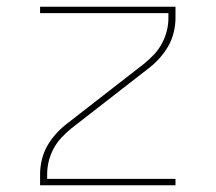

<svg xmlns="http://www.w3.org/2000/svg" viewBox="-20 -550 640 570"><path d="M99 0V-33Q99 -55 104.5 -77Q110 -99 121 -118Q132 -137 147 -153.5Q162 -170 179 -183L408 -361Q424 -374 437.5 -388.5Q451 -403 460.5 -420.5Q470 -438 475 -457.5Q480 -477 480 -497V-511H99V-530H501V-497Q501 -475 495.5 -453Q490 -431 479 -412Q468 -393 453 -376.5Q438 -360 421 -347L192 -169Q176 -156 162.5 -141.5Q149 -127 139.5 -109.5Q130 -92 125 -72.5Q120 -53 120 -33V-19H501V0Z"/></svg>

Font: Iosevka Curly Thin Extended
Style: Regular
Weight: 100
Width: 7
Monospace: yes
Designer: Belleve Invis
Foundry: Belleve Invis
Version: Version 11.1.0; ttfautohint (v1.8.3)